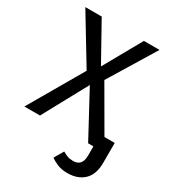

<svg xmlns="http://www.w3.org/2000/svg" viewBox="-218 -826 1050 1164"><g transform="rotate(30 307.5 -244.0)"><path d="M439 219.5Q397.9 219.5 368.7 207.2Q339.5 194.9 320 180L357.9 115.4Q375.4 125.6 391.8 132.1Q408.2 138.5 433.3 138.5Q463.1 138.5 479.2 120.5Q495.4 102.6 495.4 63.1V0H458.5L290.8 -311.3L121.5 0H12.3L230.8 -376.4L30.8 -706.7H145.6L292.8 -442.6L441 -706.7H550.3L351.8 -381.5L525.1 -82.6H596.9V56.4Q596.9 137.9 554.1 178.7Q511.3 219.5 439 219.5Z"/></g></svg>

Font: Fira Code Retina
Style: Regular
Weight: 450
Monospace: yes
Designer: Carrois Corporate, Edenspiekermann AG, Nikita Prokopov
Foundry: Carrois Corporate, Edenspiekermann AG, Nikita Prokopov
Version: Version 6.002